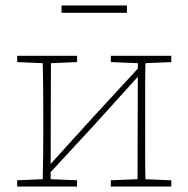

<svg xmlns="http://www.w3.org/2000/svg" viewBox="-20 -685 692 705"><path d="M387 -457V-480H609V-457L514 -453Q513 -413 513 -360.5Q513 -308 513 -267V-213Q513 -172 513 -120Q513 -68 514 -27L609 -23V0H387V-23L485 -27L486 -403L326 -226L166 -53V-27L263 -23V0H43V-23L137 -27Q138 -68 138.5 -120Q139 -172 139 -213V-267Q139 -308 138.5 -360.5Q138 -413 137 -453L43 -457V-480H263V-457L167 -453L166 -83L321 -254L486 -433V-453ZM206 -638V-665H446V-638Z"/></svg>

Font: Source Serif 4 SmText ExtraLight
Style: Regular
Weight: 200
Designer: Frank Grießhammer
Foundry: Adobe
Version: Version 4.005;hotconv 1.1.0;makeotfexe 2.6.0